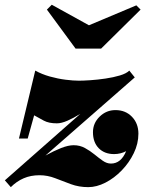

<svg xmlns="http://www.w3.org/2000/svg" viewBox="-60 -760 604 790"><path d="M306 -656 501 -738 518.5 -720.5 356 -560H251L133 -720.5L153 -740.5ZM18 -190 85 -469.5Q112 -454.5 145 -445.2Q178 -436 209.8 -432Q241.5 -428 264.5 -428Q282.5 -428 312.2 -430Q342 -432 374.2 -436.8Q406.5 -441.5 433.2 -449.5Q460 -457.5 472 -469.5L494.5 -441.5L127 -120Q161.5 -139 191.2 -150.8Q221 -162.5 243 -162.5Q268.5 -162.5 289.5 -151Q310.5 -139.5 328.5 -124.8Q346.5 -110 363 -98.5Q379.5 -87 396.5 -87Q438 -87 459 -138Q436 -126 409.5 -126Q370 -126 346.2 -150.2Q322.5 -174.5 322.5 -216Q322.5 -253.5 350 -280.2Q377.5 -307 415 -307Q456.5 -307 483 -279.5Q509.5 -252 509.5 -210Q509.5 -169 490.5 -129.8Q471.5 -90.5 440.8 -58.8Q410 -27 373.8 -8.5Q337.5 10 303 10Q265 10 231.8 -2.2Q198.5 -14.5 167 -26.8Q135.5 -39 102.5 -39Q66.5 -39 37.5 -26.5Q8.5 -14 -15.5 10L-40 -18L270.5 -291.5Q242 -274 217.2 -263.2Q192.5 -252.5 174 -252.5Q141 -252.5 120.5 -263.5Q100 -274.5 80.5 -285.5L54 -190Z"/></svg>

Font: Bodoni* 06pt Fatface
Style: Italic
Weight: 900
Italic angle: -13°
Version: Version 2.3